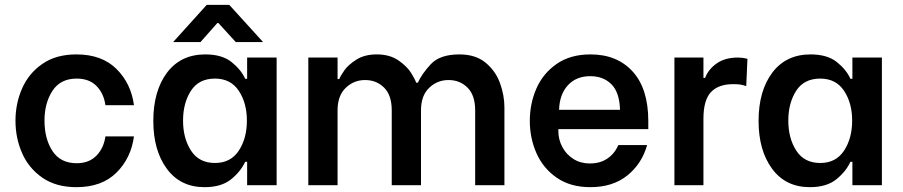

<svg xmlns="http://www.w3.org/2000/svg" viewBox="-20 -766 3735 794"><path d="M44 -267Q44 -338 71.5 -400.5Q99 -463 155.5 -502Q212 -541 296 -541Q401 -541 461.5 -481Q522 -421 534 -331H416Q409 -380 379 -410.5Q349 -441 297 -441Q230 -441 197 -390.5Q164 -340 164 -267Q164 -192 197 -141.5Q230 -91 297 -91Q348 -91 378.5 -122Q409 -153 416 -202H534Q522 -112 461.5 -52Q401 8 296 8Q212 8 155.5 -31Q99 -70 71.5 -132.5Q44 -195 44 -267Z M671 -466Q728 -541 829 -541Q898 -541 937.5 -509.5Q977 -478 994 -440H1002V-528H1124V0H1002V-97H994Q975 -56 935 -24Q895 8 826 8Q726 8 670 -68Q614 -144 614 -266Q614 -390 671 -466ZM737 -267Q737 -194 770 -143Q803 -92 869 -92Q934 -92 967.5 -143Q1001 -194 1001 -267Q1001 -340 967.5 -390.5Q934 -441 869 -441Q802 -441 769.5 -390.5Q737 -340 737 -267ZM835 -746H928L1068 -592H955L883 -671H879L809 -592H696Z M1255 -528H1376V-439H1383Q1388 -452 1404 -475Q1420 -498 1454 -519.5Q1488 -541 1538 -541Q1592 -541 1628 -516Q1664 -491 1680.5 -464Q1697 -437 1701 -424H1708Q1724 -460 1761.5 -500.5Q1799 -541 1880 -541Q1947 -541 1988.5 -506.5Q2030 -472 2048 -421.5Q2066 -371 2066 -322V0H1945V-310Q1945 -372 1913.5 -403.5Q1882 -435 1835 -435Q1788 -435 1754.5 -402.5Q1721 -370 1721 -310V0H1600V-310Q1600 -372 1568.5 -403.5Q1537 -435 1490 -435Q1443 -435 1409.5 -402.5Q1376 -370 1376 -310V0H1255Z M2171 -266Q2171 -338 2198.5 -400.5Q2226 -463 2282.5 -502Q2339 -541 2422 -541Q2532 -541 2596.5 -470Q2661 -399 2661 -265V-232H2289V-224Q2289 -189 2305.5 -158Q2322 -127 2351.5 -108.5Q2381 -90 2419 -90Q2462 -90 2492 -110.5Q2522 -131 2537 -166H2656Q2635 -90 2575 -41Q2515 8 2421 8Q2339 8 2282.5 -31Q2226 -70 2198.5 -132.5Q2171 -195 2171 -266ZM2292 -312H2544Q2542 -384 2508.5 -417.5Q2475 -451 2421 -451Q2363 -451 2328.5 -413.5Q2294 -376 2292 -312Z M2769 -528H2889V-444H2896Q2909 -479 2943.5 -503.5Q2978 -528 3032 -528Q3051 -528 3071 -523L3066 -410Q3051 -415 3040 -416.5Q3029 -418 3012 -418Q2951 -418 2920 -385Q2889 -352 2889 -275V0H2769Z M3174 -466Q3231 -541 3332 -541Q3401 -541 3440.5 -509.5Q3480 -478 3497 -440H3505V-528H3627V0H3505V-97H3497Q3478 -56 3438 -24Q3398 8 3329 8Q3229 8 3173 -68Q3117 -144 3117 -266Q3117 -390 3174 -466ZM3240 -267Q3240 -194 3273 -143Q3306 -92 3372 -92Q3437 -92 3470.5 -143Q3504 -194 3504 -267Q3504 -340 3470.5 -390.5Q3437 -441 3372 -441Q3305 -441 3272.5 -390.5Q3240 -340 3240 -267Z"/></svg>

Font: Lopes Sans SemiBold
Style: Regular
Weight: 600
Designer: Gabriel Lam, Diego Maldonado
Foundry: TypeRant, Foresti Design
Version: Version 4.000